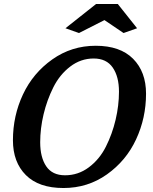

<svg xmlns="http://www.w3.org/2000/svg" viewBox="-20 -938 771 965"><path d="M45 -233Q45 -356 95.5 -463.5Q146 -571 243 -639.5Q340 -708 461 -708Q584 -708 649 -642.5Q714 -577 714 -467Q714 -345 664 -237.5Q614 -130 517.5 -61.5Q421 7 299 7Q175 7 110 -58Q45 -123 45 -233ZM182 -223Q182 -147 212.5 -102Q243 -57 307 -57Q373 -57 426.5 -97Q480 -137 512 -200.5Q544 -264 561 -336Q578 -408 578 -477Q578 -553 546.5 -598.5Q515 -644 451 -644Q386 -644 333 -603.5Q280 -563 248 -499Q216 -435 199 -363.5Q182 -292 182 -223ZM309 -796 463 -918H572L669 -796L601 -772L505 -837L377 -772Z"/></svg>

Font: Volkhov
Style: Bold Italic
Weight: 700
Designer: Cyreal (www.cyreal.org)
Foundry: Cyreal (www.cyreal.org)
Version: Version 1.001